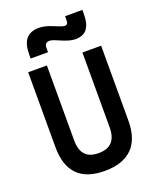

<svg xmlns="http://www.w3.org/2000/svg" viewBox="-169 -1028 923 1135"><g transform="rotate(-20 293.0 -460.0)"><path d="M291 9.8Q63.5 9.8 63.5 -222.7V-693.4H181.2V-222.7Q181.2 -162.1 208.3 -131.8Q235.4 -101.6 293 -101.6Q404.8 -101.6 404.8 -222.7V-693.4H522.5V-222.7Q522.5 -106.4 463.6 -48.3Q404.8 9.8 291 9.8ZM105 -764.6V-789.1Q105 -855.5 131.3 -887Q157.7 -918.5 212.4 -918.5Q231.9 -918.5 251.5 -913.8Q271 -909.2 294.4 -899.4Q321.8 -888.2 336.9 -882.6Q352.1 -877 361.8 -877Q381.8 -877 381.8 -903.3V-930.2H490.7V-905.8Q490.7 -842.3 467.3 -811.8Q443.8 -781.2 394 -781.2Q359.9 -781.2 304.7 -805.7Q284.7 -814.9 270 -820.1Q255.4 -825.2 245.6 -825.2Q214.4 -825.2 214.4 -793.9V-764.6Z"/></g></svg>

Font: Cascadia Mono PL SemiBold
Style: Regular
Weight: 600
Monospace: yes
Designer: Aaron Bell
Foundry: Saja Typeworks
Version: Version 2404.023; ttfautohint (v1.8.4)